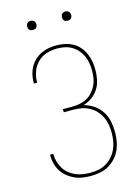

<svg xmlns="http://www.w3.org/2000/svg" viewBox="-135 -986 770 1067"><g transform="rotate(-15 250.0 -452.0)"><path d="M253 8Q229 8 205 4.5Q181 1 159 -9Q137 -19 118 -34.5Q99 -50 86.5 -70.5Q74 -91 68 -115Q62 -139 62 -163V-165H81V-163Q81 -141 87 -120Q93 -99 104 -80.5Q115 -62 132 -48Q149 -34 168.5 -25.5Q188 -17 209.5 -13.5Q231 -10 253 -10Q277 -10 300.5 -14.5Q324 -19 344.5 -31Q365 -43 381 -61Q397 -79 407 -101Q417 -123 421 -146.5Q425 -170 425 -194Q425 -218 421 -241.5Q417 -265 406.5 -286.5Q396 -308 379.5 -325.5Q363 -343 342 -354Q321 -365 297.5 -369Q274 -373 250 -373H197V-391H250Q272 -391 293.5 -395Q315 -399 334 -409Q353 -419 368 -435.5Q383 -452 392.5 -471.5Q402 -491 405.5 -512.5Q409 -534 409 -556Q409 -577 405.5 -599Q402 -621 393 -641Q384 -661 369.5 -677.5Q355 -694 336.5 -705Q318 -716 296.5 -720.5Q275 -725 253 -725Q222 -725 192.5 -716Q163 -707 141 -685.5Q119 -664 108 -634.5Q97 -605 97 -575V-570H78V-575Q78 -598 83 -620.5Q88 -643 99 -663Q110 -683 127 -699Q144 -715 164.5 -725Q185 -735 207.5 -739Q230 -743 253 -743Q277 -743 301 -738Q325 -733 346.5 -721.5Q368 -710 384 -691.5Q400 -673 410 -650.5Q420 -628 424 -604Q428 -580 428 -556Q428 -528 422.5 -500Q417 -472 402 -448Q387 -424 364 -407.5Q341 -391 314 -383Q344 -375 370.5 -357Q397 -339 414 -313Q431 -287 437.5 -256Q444 -225 444 -194Q444 -167 439.5 -141Q435 -115 424 -91Q413 -67 395 -47.5Q377 -28 354 -15Q331 -2 305 3Q279 8 253 8ZM350 -859Q345 -859 339.5 -860.5Q334 -862 330.5 -865.5Q327 -869 325.5 -874.5Q324 -880 324 -885Q324 -890 325.5 -895.5Q327 -901 330.5 -904.5Q334 -908 339.5 -910Q345 -912 350 -912Q355 -912 360.5 -910Q366 -908 369.5 -904.5Q373 -901 375 -895.5Q377 -890 377 -885Q377 -880 375 -874.5Q373 -869 369.5 -865.5Q366 -862 360.5 -860.5Q355 -859 350 -859ZM150 -859Q145 -859 139.5 -860.5Q134 -862 130.5 -865.5Q127 -869 125.5 -874.5Q124 -880 124 -885Q124 -890 125.5 -895.5Q127 -901 130.5 -904.5Q134 -908 139.5 -910Q145 -912 150 -912Q155 -912 160.5 -910Q166 -908 169.5 -904.5Q173 -901 175 -895.5Q177 -890 177 -885Q177 -880 175 -874.5Q173 -869 169.5 -865.5Q166 -862 160.5 -860.5Q155 -859 150 -859Z"/></g></svg>

Font: Iosevka Term Curly Thin
Style: Regular
Weight: 100
Designer: Belleve Invis
Foundry: Belleve Invis
Version: Version 32.3.0